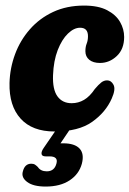

<svg xmlns="http://www.w3.org/2000/svg" viewBox="-20 -474 476 706"><path d="M274.5 -372Q252 -372 229.8 -350.5Q207.5 -329 192.2 -289.8Q177 -250.5 175 -197.5Q173 -145 191.2 -119.8Q209.5 -94.5 243.5 -94.5Q268 -94.5 289 -106.8Q310 -119 328.5 -146.5Q342 -162.5 352 -170.5Q362 -178.5 374 -178.5Q389 -178.5 397.5 -162Q406 -145.5 391 -112Q369 -61.5 319 -26Q269 9.5 180.5 9.5Q98.5 9.5 55.8 -37.8Q13 -85 15 -169Q16.5 -224 35.5 -275Q54.5 -326 89.8 -366.2Q125 -406.5 175.2 -430Q225.5 -453.5 289 -453.5Q341.5 -453.5 374 -436.5Q406.5 -419.5 421.5 -393.2Q436.5 -367 436.5 -338Q436.5 -293.5 409.5 -268Q382.5 -242.5 347.5 -242.5Q322.5 -242.5 308.2 -254.2Q294 -266 294 -285.5Q294 -302 298.8 -313.8Q303.5 -325.5 303.5 -341Q303.5 -372 274.5 -372ZM194.5 -8.5H244L202.5 53Q207.5 53 212.5 53Q254.5 53 272.5 72.2Q290.5 91.5 281 128Q270.5 166.5 236 189.2Q201.5 212 148 212Q102.5 212 80 195.2Q57.5 178.5 64 156.5Q71 128 95 128Q103.5 128 108.8 131.5Q114 135 119 140Q129.5 156 152 156Q180 156 187.5 127.5Q195 101 162 101H148Q134 101 132.8 92Q131.5 83 141 69.5Z"/></svg>

Font: Fraunces 144pt S100
Style: Bold Italic
Weight: 700
Italic angle: -16°
Version: Version 1.000; ttfautohint (v1.8.3)